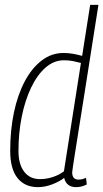

<svg xmlns="http://www.w3.org/2000/svg" viewBox="-20 -760 425 790"><path d="M293 10Q253 10 244 -28Q225 -13 195 -1.5Q165 10 136 10Q82 10 52 -27.5Q22 -65 22 -140Q22 -225 37.5 -298Q53 -371 82 -425.5Q111 -480 151.5 -511Q192 -542 241 -542Q263 -542 281.5 -538.5Q300 -535 318 -530L351 -740H385Q348 -503 324 -352.5Q300 -202 288.5 -129Q277 -56 277 -51Q277 -21 303 -21Q312 -21 319.5 -23Q327 -25 334 -28L337 -1Q316 10 293 10ZM144 -23Q171 -23 197 -31.5Q223 -40 243 -55L313 -501Q297 -505 281 -508.5Q265 -512 243 -512Q202 -512 167.5 -482Q133 -452 108 -399.5Q83 -347 69.5 -280Q56 -213 56 -139Q56 -84 79.5 -53.5Q103 -23 144 -23Z"/></svg>

Font: Georama SemiCondensed ExtraLight
Style: Italic
Weight: 200
Width: 4
Italic angle: -9°
Designer: Jean-Baptiste Levee
Foundry: Production Type
Version: Version 1.000